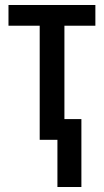

<svg xmlns="http://www.w3.org/2000/svg" viewBox="-20 -560 416 769"><path d="M362 -540V-457H238V-83H306V189H210V0H139V-457H14V-540Z"/></svg>

Font: Avrile Sans Condensed Medium
Style: Regular
Weight: 500
Width: 3
Designer: Monotype Design Team
Foundry: Monotype Imaging Inc.
Version: Version 2.001;September 10, 2019;FontCreator 11.5.0.2425 64-